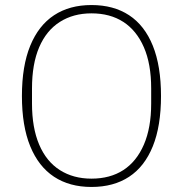

<svg xmlns="http://www.w3.org/2000/svg" viewBox="-20 -730 727 762"><path d="M343 12Q256 12 194.5 -28.5Q133 -69 100 -149.5Q67 -230 67 -349Q67 -468 100 -548.5Q133 -629 194.5 -669.5Q256 -710 343 -710Q431 -710 492.5 -669.5Q554 -629 586.5 -548.5Q619 -468 619 -349Q619 -230 586.5 -149.5Q554 -69 492.5 -28.5Q431 12 343 12ZM343 -21Q417 -21 469.5 -55Q522 -89 551 -156Q580 -223 580 -319V-379Q580 -476 551 -542.5Q522 -609 469.5 -643Q417 -677 343 -677Q271 -677 217.5 -643Q164 -609 135.5 -542.5Q107 -476 107 -379V-319Q107 -223 135.5 -156Q164 -89 217.5 -55Q271 -21 343 -21Z"/></svg>

Font: IBM Plex Sans ExtraLight
Style: Regular
Weight: 250
Designer: Mike Abbink, Paul van der Laan, Pieter van Rosmalen
Foundry: Bold Monday
Version: Version 3.201